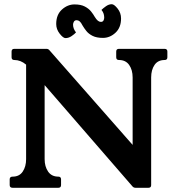

<svg xmlns="http://www.w3.org/2000/svg" viewBox="-20 -892 824 912"><path d="M762 -660Q775 -660 775 -647V-620Q775 -607 762.3 -607Q730 -607 714 -583.5Q698 -560 698 -524V-12.5Q698 0 685 0H624Q614 0 608 -8L151 -535L192 -550V-136Q192 -101 208.5 -77Q225 -53 257 -53Q270 -53 270 -40V-13Q270 0 257 0H40Q26 0 26 -13V-40Q26 -53 40 -53Q72 -53 88 -77Q104 -101 104 -136V-585Q78 -607 48 -607Q35 -607 35 -620V-647Q35 -660 48 -660H201Q210 -660 216 -652L652 -156L610 -140V-524Q610 -560 593.5 -583.5Q577 -607 545 -607Q532 -607 532 -620V-647Q532 -660 545 -660ZM430 -812Q438 -799 445 -793.5Q452 -788 459 -788Q468 -788 471.5 -794.5Q475 -801 475 -808Q475 -817 472.5 -826Q470 -835 462 -845Q470 -853 483.5 -862.5Q497 -872 511 -872Q522 -872 538.5 -851.5Q555 -831 555 -804Q555 -761 528.5 -736.5Q502 -712 469 -712Q439 -712 420 -721.5Q401 -731 390 -745Q379 -759 372 -771Q365 -785 358.5 -790.5Q352 -796 344 -796Q335 -796 331 -789Q327 -782 327 -775Q327 -756 341 -738Q334 -730 320 -720.5Q306 -711 291 -711Q280 -711 263.5 -732Q247 -753 247 -778Q247 -822 274 -846.5Q301 -871 334 -871Q364 -871 383 -861Q402 -851 413 -837Q424 -823 430 -812Z"/></svg>

Font: Young Serif Light
Style: Regular
Weight: 300
Designer: Bastien Sozeau
Foundry: NBR — Bastien Sozeau
Version: Version 5.001